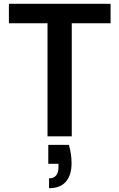

<svg xmlns="http://www.w3.org/2000/svg" viewBox="-20 -720 631 1014"><path d="M231 0V-597H27V-700H564V-597H359V0ZM239 274V222Q289 222 289 160V145H235V45H344Q358 96 358 141Q358 205 328 239.5Q298 274 239 274Z"/></svg>

Font: DeepMind Sans
Style: Bold
Weight: 700
Designer: Jonny Pinhorn / Modifications: Colophon Foundry
Foundry: Colophon Foundry
Version: Version 1.002; ttfautohint (v1.8.2)